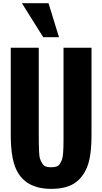

<svg xmlns="http://www.w3.org/2000/svg" viewBox="-20 -1182 649 1219"><path d="M48.3 -326.7V-878.9H226.1V-332Q226.1 -194.3 233.4 -175.8Q240.2 -157.2 249 -143.1Q257.8 -128.9 271.5 -124.5Q285.2 -120.1 304.7 -120.1Q324.2 -120.1 337.9 -124.5Q351.6 -128.9 360.4 -142.6Q369.1 -156.2 373.5 -168.9Q383.3 -193.4 383.3 -293.5V-878.9H561V-326.7Q561 -187.5 532.2 -119.1Q503.4 -50.8 449.7 -16.6Q395.5 17.1 304.7 17.1Q134.3 16.6 79.1 -115.2Q48.3 -188.5 48.3 -326.7ZM254.4 -945.8 119.1 -1161.6H288.1L354.5 -945.8Z"/></svg>

Font: Oswald-Bold
Style: Bold
Weight: 700
Designer: vernon adams
Foundry: vernon adams
Version: Version 2.002; ttfautohint (v0.92.18-e454-dirty) -l 8 -r 50 